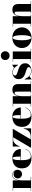

<svg xmlns="http://www.w3.org/2000/svg" viewBox="1985 -2786 810 4821"><g transform="rotate(-90 2390.5 -375.0)"><path d="M11 -9H81V-451H11V-460H271V-309Q281.5 -382.5 314.5 -426.2Q347.5 -470 412.5 -470Q453 -470 481 -450.5Q509 -431 523.5 -401Q538 -371 538 -339Q538 -295 507.8 -261.5Q477.5 -228 430 -228Q383 -228 352.2 -258.8Q321.5 -289.5 321.5 -330.5Q321.5 -375 350.2 -406.8Q379 -438.5 428.5 -438.5Q455 -438.5 477 -428Q499 -417.5 513.5 -400.5Q499.5 -426 473.8 -443.2Q448 -460.5 411.5 -460.5Q361 -460.5 330 -429.8Q299 -399 285 -343.8Q271 -288.5 271 -215.5V-9H357V0H11Z M1062.5 -143Q1043 -78 987 -34Q931 10 832.5 10Q757 10 698.8 -16.8Q640.5 -43.5 607.5 -96.8Q574.5 -150 574.5 -230Q574.5 -310 606.8 -363.2Q639 -416.5 696.5 -443.2Q754 -470 829.5 -470Q904 -470 955.8 -439.8Q1007.5 -409.5 1034.5 -361Q1061.5 -312.5 1061.5 -258H779.5Q779.5 -254 779.5 -250Q779.5 -178 786.8 -123.2Q794 -68.5 814.5 -37.5Q835 -6.5 874.5 -6.5Q938 -6.5 986.5 -44.5Q1035 -82.5 1053.5 -143ZM829.5 -461Q811 -461 800.2 -434.8Q789.5 -408.5 785 -364.5Q780.5 -320.5 780 -267.5H870.5Q870 -315.5 868 -359.8Q866 -404 857.5 -432.5Q849 -461 829.5 -461Z M1303.5 -451Q1248 -451 1200.8 -407.5Q1153.5 -364 1131 -288H1122V-460H1563V-451L1302 -9H1374.5Q1447.5 -9 1497.5 -50Q1547.5 -91 1570 -184H1579V0H1094V-9L1354 -451Z M2104 -143Q2084.5 -78 2028.5 -34Q1972.5 10 1874 10Q1798.5 10 1740.2 -16.8Q1682 -43.5 1649 -96.8Q1616 -150 1616 -230Q1616 -310 1648.2 -363.2Q1680.5 -416.5 1738 -443.2Q1795.5 -470 1871 -470Q1945.5 -470 1997.2 -439.8Q2049 -409.5 2076 -361Q2103 -312.5 2103 -258H1821Q1821 -254 1821 -250Q1821 -178 1828.2 -123.2Q1835.5 -68.5 1856 -37.5Q1876.5 -6.5 1916 -6.5Q1979.5 -6.5 2028 -44.5Q2076.5 -82.5 2095 -143ZM1871 -461Q1852.5 -461 1841.8 -434.8Q1831 -408.5 1826.5 -364.5Q1822 -320.5 1821.5 -267.5H1912Q1911.5 -315.5 1909.5 -359.8Q1907.5 -404 1899 -432.5Q1890.5 -461 1871 -461Z M2126 -9H2196V-451H2126V-460H2386V-314.5Q2394 -354.5 2412.2 -390.2Q2430.5 -426 2463.2 -448Q2496 -470 2547.5 -470Q2601.5 -470 2633 -450.5Q2664.5 -431 2677.8 -396.8Q2691 -362.5 2691 -319V-9H2761V0H2461V-9H2501V-320.5Q2501 -362.5 2497.8 -382.8Q2494.5 -403 2486.8 -409Q2479 -415 2465 -415Q2439.5 -415 2422 -386.5Q2404.5 -358 2395.2 -313.8Q2386 -269.5 2386 -223V-9H2426V0H2126Z M2814.5 10H2806.5V-160H2815.5Q2851.5 -80 2899.8 -39.8Q2948 0.5 3019.5 0.5Q3069 0.5 3093 -17.2Q3117 -35 3117 -58Q3117 -81 3095.2 -94.8Q3073.5 -108.5 3039 -119.5Q3004.5 -130.5 2965.8 -143.5Q2927 -156.5 2892.5 -177Q2858 -197.5 2836.2 -230.5Q2814.5 -263.5 2814.5 -315Q2814.5 -362 2837.2 -396.5Q2860 -431 2898.5 -450Q2937 -469 2984.5 -469Q3019 -469 3046.2 -458Q3073.5 -447 3095.5 -429L3167.5 -470H3175.5V-330H3166.5Q3146.5 -361 3122.5 -390.8Q3098.5 -420.5 3065.5 -440Q3032.5 -459.5 2984.5 -459.5Q2946 -459.5 2925.5 -443Q2905 -426.5 2905 -406Q2905 -382.5 2927.2 -368Q2949.5 -353.5 2984.5 -342.2Q3019.5 -331 3059 -318Q3098.5 -305 3133.5 -285.2Q3168.5 -265.5 3190.5 -233.5Q3212.5 -201.5 3212.5 -152Q3212.5 -92.5 3183 -57Q3153.5 -21.5 3109.2 -5.8Q3065 10 3021.5 10Q2980 10 2946.8 -2.8Q2913.5 -15.5 2886.5 -39.5Z M3294 -650Q3294 -697.5 3325.5 -728.8Q3357 -760 3404 -760Q3451.5 -760 3482.8 -728.8Q3514 -697.5 3514 -650Q3514 -603 3482.8 -571.5Q3451.5 -540 3404 -540Q3357 -540 3325.5 -571.5Q3294 -603 3294 -650ZM3249 -9H3319V-451H3249V-460H3509V-9H3579V0H3249Z M3595.5 -230Q3595.5 -295 3626.8 -349.5Q3658 -404 3716 -437Q3774 -470 3854.5 -470Q3935 -470 3993 -437Q4051 -404 4082.2 -349.5Q4113.5 -295 4113.5 -230Q4113.5 -165 4082.2 -110.5Q4051 -56 3993 -23Q3935 10 3854.5 10Q3774 10 3716 -23Q3658 -56 3626.8 -110.5Q3595.5 -165 3595.5 -230ZM3790.5 -230Q3790.5 -122 3808 -60.5Q3825.5 1 3854.5 1Q3884 1 3901.2 -60.5Q3918.5 -122 3918.5 -230Q3918.5 -338 3901.2 -399.5Q3884 -461 3854.5 -461Q3825.5 -461 3808 -399.5Q3790.5 -338 3790.5 -230Z M4135.5 -9H4205.5V-451H4135.5V-460H4395.5V-314.5Q4403.5 -354.5 4421.8 -390.2Q4440 -426 4472.8 -448Q4505.5 -470 4557 -470Q4611 -470 4642.5 -450.5Q4674 -431 4687.2 -396.8Q4700.5 -362.5 4700.5 -319V-9H4770.5V0H4470.5V-9H4510.5V-320.5Q4510.5 -362.5 4507.2 -382.8Q4504 -403 4496.2 -409Q4488.5 -415 4474.5 -415Q4449 -415 4431.5 -386.5Q4414 -358 4404.8 -313.8Q4395.5 -269.5 4395.5 -223V-9H4435.5V0H4135.5Z"/></g></svg>

Font: Bodoni* 24pt Fatface
Style: Regular
Weight: 900
Version: Version 2.3